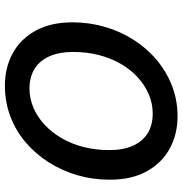

<svg xmlns="http://www.w3.org/2000/svg" viewBox="0 -750 763 804"><g transform="rotate(90 382.0 -347.5)"><path d="M338 14Q263 14 203 -18.5Q143 -51 108 -114.5Q73 -178 73 -269Q73 -339 92 -404.5Q111 -470 146.5 -525.5Q182 -581 231 -622Q280 -663 339.5 -686Q399 -709 467 -709Q542 -709 602 -676Q662 -643 697 -580Q732 -517 732 -425Q732 -354 713 -289Q694 -224 658.5 -168.5Q623 -113 574.5 -72Q526 -31 466 -8.5Q406 14 338 14ZM350 -89Q392 -89 430.5 -105.5Q469 -122 501 -151.5Q533 -181 557.5 -222.5Q582 -264 595 -315Q608 -366 608 -423Q608 -481 590 -521.5Q572 -562 538 -583.5Q504 -605 455 -605Q413 -605 374.5 -588.5Q336 -572 303.5 -542.5Q271 -513 247 -471.5Q223 -430 210 -379.5Q197 -329 197 -271Q197 -214 215 -173Q233 -132 267.5 -110.5Q302 -89 350 -89Z"/></g></svg>

Font: Ubuntu Sans SemiBold
Style: Italic
Weight: 600
Italic angle: -13.5°
Designer: Dalton Maag Ltd
Foundry: Dalton Maag Ltd
Version: Version 1.006